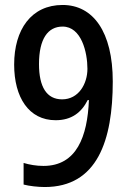

<svg xmlns="http://www.w3.org/2000/svg" viewBox="-20 -743 518 773"><path d="M434 -415C434 -615 355 -723 232 -723C106 -723 37 -624 37 -483C37 -351 96 -259 204 -259C268 -259 308 -290 333 -340H338C332 -194 289 -75 155 -75C126 -75 98 -80 75 -87V0C97 6 134 10 160 10C372 10 434 -178 434 -415ZM232 -636C308 -636 332 -532 332 -466C332 -406 297 -343 230 -343C168 -343 137 -393 137 -485C137 -587 173 -636 232 -636Z"/></svg>

Font: Noto Sans Gujarati Condensed Medium
Style: Regular
Weight: 500
Width: 3
Designer: Jelle Bosma - Monotype Design Team, Universal Thirst
Foundry: Monotype Imaging Inc.
Version: Version 2.106